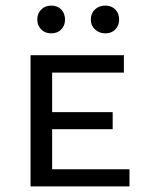

<svg xmlns="http://www.w3.org/2000/svg" viewBox="-20 -665 524 685"><path d="M113 -595Q113 -617 127 -631Q141 -645 163 -645Q185 -645 198.5 -631Q212 -617 212 -595Q212 -574 198.5 -560Q185 -546 163 -546Q141 -546 127 -560Q113 -574 113 -595ZM304 -595Q304 -617 318.5 -631Q333 -645 356 -645Q378 -645 391.5 -631Q405 -617 405 -595Q405 -574 391.5 -560Q378 -546 356 -546Q334 -546 319 -560Q304 -574 304 -595ZM442 -61V0H89V-468H422V-406H166V-265H382V-204H166V-61Z"/></svg>

Font: Ysabeau SC Medium
Style: Regular
Weight: 500
Designer: Christian Thalmann (Catharsis Fonts)
Version: Version 0.003